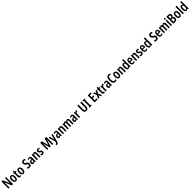

<svg xmlns="http://www.w3.org/2000/svg" viewBox="2334 -7198 13876 13876"><g transform="rotate(-45 9272.0 -260.0)"><path d="M535 0V-714H425V-350C425 -310 427 -259 431 -195H427L206 -714H68V0H177V-372C177 -413 175 -465 171 -530H175L397 0Z M1035 -272C1035 -455 960 -553 839 -553C700 -553 640 -443 640 -272C640 -113 703 10 837 10C979 10 1035 -115 1035 -272ZM754 -272C754 -397 779 -458 838 -458C897 -458 922 -396 922 -272C922 -147 897 -85 838 -85C780 -85 754 -149 754 -272Z M1297 -88C1262 -88 1251 -111 1251 -159V-450H1347V-543H1251V-660H1175L1147 -540L1087 -510V-450H1139V-152C1139 -43 1176 10 1261 10C1297 10 1327 2 1354 -12V-101C1333 -93 1314 -88 1297 -88Z M1802 -272C1802 -455 1727 -553 1606 -553C1467 -553 1407 -443 1407 -272C1407 -113 1470 10 1604 10C1746 10 1802 -115 1802 -272ZM1521 -272C1521 -397 1546 -458 1605 -458C1664 -458 1689 -396 1689 -272C1689 -147 1664 -85 1605 -85C1547 -85 1521 -149 1521 -272Z M2435 -204C2435 -297 2390 -355 2299 -406C2217 -452 2196 -474 2196 -534C2196 -582 2225 -617 2277 -617C2313 -617 2353 -604 2397 -579L2431 -683C2385 -708 2330 -724 2273 -724C2153 -725 2077 -645 2078 -528C2078 -415 2130 -369 2215 -320C2295 -275 2316 -247 2316 -193C2316 -140 2285 -99 2227 -99C2181 -99 2122 -115 2073 -146V-26C2122 0 2173 10 2233 10C2355 10 2435 -78 2435 -204Z M2701 -553C2641 -553 2586 -538 2539 -510L2572 -426C2614 -451 2649 -463 2679 -463C2725 -463 2744 -430 2744 -362V-335L2679 -332C2563 -327 2499 -268 2499 -157C2499 -70 2535 10 2623 10C2684 10 2722 -18 2753 -74H2755L2773 0H2856V-362C2856 -487 2806 -553 2701 -553ZM2704 -256 2745 -259V-207C2745 -128 2714 -80 2667 -80C2631 -80 2612 -106 2612 -161C2612 -221 2642 -253 2704 -256Z M3201 -553C3147 -553 3105 -525 3081 -472H3074L3062 -543H2973V0H3085V-269C3085 -402 3107 -454 3168 -454C3213 -454 3228 -413 3228 -333V0H3340V-362C3340 -488 3291 -553 3201 -553Z M3730 -154C3730 -237 3684 -280 3618 -320C3552 -360 3536 -375 3536 -408C3536 -441 3557 -461 3594 -461C3629 -461 3662 -447 3692 -426L3726 -514C3683 -540 3640 -553 3589 -553C3490 -553 3428 -496 3428 -404C3428 -323 3469 -276 3537 -238C3603 -202 3619 -181 3619 -149C3619 -109 3596 -88 3555 -88C3509 -88 3462 -107 3428 -131V-20C3466 -1 3512 10 3564 10C3668 10 3730 -47 3730 -154Z M4284 0H4378L4531 -554H4535C4532 -490 4530 -440 4530 -402V0H4642V-714H4480L4335 -190H4332L4187 -714H4025V0H4135V-402C4135 -436 4132 -488 4128 -554H4132Z M4712 -543 4864 -5 4852 41C4830 119 4816 140 4776 140C4764 140 4750 137 4737 133V232C4756 237 4775 240 4795 240C4878 240 4925 189 4960 64L5122 -543H5006L4942 -263C4931 -219 4924 -184 4921 -152H4917C4912 -187 4904 -227 4896 -263L4829 -543Z M5358 -553C5298 -553 5243 -538 5196 -510L5229 -426C5271 -451 5306 -463 5336 -463C5382 -463 5401 -430 5401 -362V-335L5336 -332C5220 -327 5156 -268 5156 -157C5156 -70 5192 10 5280 10C5341 10 5379 -18 5410 -74H5412L5430 0H5513V-362C5513 -487 5463 -553 5358 -553ZM5361 -256 5402 -259V-207C5402 -128 5371 -80 5324 -80C5288 -80 5269 -106 5269 -161C5269 -221 5299 -253 5361 -256Z M5858 -553C5804 -553 5762 -525 5738 -472H5731L5719 -543H5630V0H5742V-269C5742 -402 5764 -454 5825 -454C5870 -454 5885 -413 5885 -333V0H5997V-362C5997 -488 5948 -553 5858 -553Z M6586 -553C6527 -553 6490 -526 6465 -472H6457C6443 -519 6407 -553 6344 -553C6286 -553 6243 -525 6222 -472H6215L6203 -543H6114V0H6226V-268C6226 -385 6241 -454 6303 -454C6343 -454 6362 -418 6362 -332V0H6473V-284C6473 -397 6493 -454 6549 -454C6589 -454 6608 -416 6608 -331V0H6720V-360C6720 -490 6677 -553 6586 -553Z M7011 -553C6951 -553 6896 -538 6849 -510L6882 -426C6924 -451 6959 -463 6989 -463C7035 -463 7054 -430 7054 -362V-335L6989 -332C6873 -327 6809 -268 6809 -157C6809 -70 6845 10 6933 10C6994 10 7032 -18 7063 -74H7065L7083 0H7166V-362C7166 -487 7116 -553 7011 -553ZM7014 -256 7055 -259V-207C7055 -128 7024 -80 6977 -80C6941 -80 6922 -106 6922 -161C6922 -221 6952 -253 7014 -256Z M7501 -553C7451 -553 7413 -508 7392 -453H7385L7370 -543H7284V0H7395V-279C7395 -372 7431 -435 7490 -435C7507 -435 7522 -433 7534 -428L7546 -546C7529 -551 7515 -553 7501 -553Z M8238 -231V-714H8120V-232C8120 -132 8090 -94 8027 -94C7966 -94 7933 -133 7933 -231V-714H7816V-229C7816 -67 7890 10 8026 10C8164 10 8238 -68 8238 -231Z M8579 0V-64L8513 -88V-626L8579 -650V-714H8331V-650L8396 -626V-88L8331 -64V0Z M9182 0V-103H8992V-321H9170V-422H8992V-613H9182V-714H8876V0Z M9364 -279 9237 0H9355L9430 -188L9508 0H9628L9502 -276L9623 -543H9503L9433 -368L9364 -543H9243Z M9861 -88C9826 -88 9815 -111 9815 -159V-450H9911V-543H9815V-660H9739L9711 -540L9651 -510V-450H9703V-152C9703 -43 9740 10 9825 10C9861 10 9891 2 9918 -12V-101C9897 -93 9878 -88 9861 -88Z M10210 -553C10160 -553 10122 -508 10101 -453H10094L10079 -543H9993V0H10104V-279C10104 -372 10140 -435 10199 -435C10216 -435 10231 -433 10243 -428L10255 -546C10238 -551 10224 -553 10210 -553Z M10485 -553C10425 -553 10370 -538 10323 -510L10356 -426C10398 -451 10433 -463 10463 -463C10509 -463 10528 -430 10528 -362V-335L10463 -332C10347 -327 10283 -268 10283 -157C10283 -70 10319 10 10407 10C10468 10 10506 -18 10537 -74H10539L10557 0H10640V-362C10640 -487 10590 -553 10485 -553ZM10488 -256 10529 -259V-207C10529 -128 10498 -80 10451 -80C10415 -80 10396 -106 10396 -161C10396 -221 10426 -253 10488 -256Z M11001 -622C11040 -622 11074 -608 11107 -586L11143 -683C11096 -711 11047 -725 10993 -725C10831 -725 10744 -566 10744 -357C10744 -124 10835 10 10990 10C11041 10 11086 -1 11123 -22V-127C11087 -107 11049 -93 11007 -93C10918 -93 10865 -189 10865 -356C10865 -505 10907 -622 11001 -622Z M11600 -272C11600 -455 11525 -553 11404 -553C11265 -553 11205 -443 11205 -272C11205 -113 11268 10 11402 10C11544 10 11600 -115 11600 -272ZM11319 -272C11319 -397 11344 -458 11403 -458C11462 -458 11487 -396 11487 -272C11487 -147 11462 -85 11403 -85C11345 -85 11319 -149 11319 -272Z M11926 -553C11872 -553 11830 -525 11806 -472H11799L11787 -543H11698V0H11810V-269C11810 -402 11832 -454 11893 -454C11938 -454 11953 -413 11953 -333V0H12065V-362C12065 -488 12016 -553 11926 -553Z M12321 10C12374 10 12407 -14 12438 -63H12445L12460 0H12550V-760H12438V-559C12438 -538 12439 -511 12442 -473H12437C12409 -527 12367 -553 12317 -553C12218 -553 12161 -450 12161 -272C12161 -92 12217 10 12321 10ZM12353 -84C12301 -84 12275 -147 12275 -273C12275 -392 12300 -456 12352 -456C12412 -456 12438 -402 12438 -283V-252C12438 -137 12410 -84 12353 -84Z M12836 -552C12712 -552 12648 -452 12648 -268C12648 -102 12707 10 12853 10C12905 10 12951 -1 12993 -26V-121C12949 -93 12911 -82 12867 -82C12794 -82 12759 -134 12758 -242H13016V-309C13016 -453 12954 -552 12836 -552ZM12837 -464C12887 -464 12912 -407 12912 -325H12758C12762 -422 12790 -464 12837 -464Z M13338 -553C13284 -553 13242 -525 13218 -472H13211L13199 -543H13110V0H13222V-269C13222 -402 13244 -454 13305 -454C13350 -454 13365 -413 13365 -333V0H13477V-362C13477 -488 13428 -553 13338 -553Z M13867 -154C13867 -237 13821 -280 13755 -320C13689 -360 13673 -375 13673 -408C13673 -441 13694 -461 13731 -461C13766 -461 13799 -447 13829 -426L13863 -514C13820 -540 13777 -553 13726 -553C13627 -553 13565 -496 13565 -404C13565 -323 13606 -276 13674 -238C13740 -202 13756 -181 13756 -149C13756 -109 13733 -88 13692 -88C13646 -88 13599 -107 13565 -131V-20C13603 -1 13649 10 13701 10C13805 10 13867 -47 13867 -154Z M14123 -552C13999 -552 13935 -452 13935 -268C13935 -102 13994 10 14140 10C14192 10 14238 -1 14280 -26V-121C14236 -93 14198 -82 14154 -82C14081 -82 14046 -134 14045 -242H14303V-309C14303 -453 14241 -552 14123 -552ZM14124 -464C14174 -464 14199 -407 14199 -325H14045C14049 -422 14077 -464 14124 -464Z M14536 10C14589 10 14622 -14 14653 -63H14660L14675 0H14765V-760H14653V-559C14653 -538 14654 -511 14657 -473H14652C14624 -527 14582 -553 14532 -553C14433 -553 14376 -450 14376 -272C14376 -92 14432 10 14536 10ZM14568 -84C14516 -84 14490 -147 14490 -273C14490 -392 14515 -456 14567 -456C14627 -456 14653 -402 14653 -283V-252C14653 -137 14625 -84 14568 -84Z M15418 -204C15418 -297 15373 -355 15282 -406C15200 -452 15179 -474 15179 -534C15179 -582 15208 -617 15260 -617C15296 -617 15336 -604 15380 -579L15414 -683C15368 -708 15313 -724 15256 -724C15136 -725 15060 -645 15061 -528C15061 -415 15113 -369 15198 -320C15278 -275 15299 -247 15299 -193C15299 -140 15268 -99 15210 -99C15164 -99 15105 -115 15056 -146V-26C15105 0 15156 10 15216 10C15338 10 15418 -78 15418 -204Z M15678 -552C15554 -552 15490 -452 15490 -268C15490 -102 15549 10 15695 10C15747 10 15793 -1 15835 -26V-121C15791 -93 15753 -82 15709 -82C15636 -82 15601 -134 15600 -242H15858V-309C15858 -453 15796 -552 15678 -552ZM15679 -464C15729 -464 15754 -407 15754 -325H15600C15604 -422 15632 -464 15679 -464Z M16424 -553C16365 -553 16328 -526 16303 -472H16295C16281 -519 16245 -553 16182 -553C16124 -553 16081 -525 16060 -472H16053L16041 -543H15952V0H16064V-268C16064 -385 16079 -454 16141 -454C16181 -454 16200 -418 16200 -332V0H16311V-284C16311 -397 16331 -454 16387 -454C16427 -454 16446 -416 16446 -331V0H16558V-360C16558 -490 16515 -553 16424 -553Z M16733 -753C16690 -753 16670 -730 16670 -685C16670 -641 16692 -618 16733 -618C16773 -618 16794 -641 16794 -685C16794 -729 16775 -753 16733 -753ZM16787 -543H16676V0H16787Z M17092 -714H16916V0H17115C17242 0 17316 -81 17316 -207C17316 -299 17281 -353 17203 -374V-378C17266 -394 17302 -453 17302 -540C17302 -657 17232 -714 17092 -714ZM17092 -419H17032V-617H17091C17152 -617 17184 -585 17184 -525C17184 -454 17155 -419 17092 -419ZM17032 -324H17098C17160 -324 17196 -285 17196 -214C17196 -137 17165 -99 17105 -99H17032Z M17789 -272C17789 -455 17714 -553 17593 -553C17454 -553 17394 -443 17394 -272C17394 -113 17457 10 17591 10C17733 10 17789 -115 17789 -272ZM17508 -272C17508 -397 17533 -458 17592 -458C17651 -458 17676 -396 17676 -272C17676 -147 17651 -85 17592 -85C17534 -85 17508 -149 17508 -272Z M17999 0V-760H17887V0Z M18256 10C18309 10 18342 -14 18373 -63H18380L18395 0H18485V-760H18373V-559C18373 -538 18374 -511 18377 -473H18372C18344 -527 18302 -553 18252 -553C18153 -553 18096 -450 18096 -272C18096 -92 18152 10 18256 10ZM18288 -84C18236 -84 18210 -147 18210 -273C18210 -392 18235 -456 18287 -456C18347 -456 18373 -402 18373 -283V-252C18373 -137 18345 -84 18288 -84Z"/></g></svg>

Font: Noto Sans Myanmar UI ExtraCondensed SemiBold
Style: Regular
Weight: 600
Width: 2
Designer: Monotype Design Team
Foundry: Monotype Imaging Inc.
Version: Version 2.103